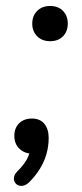

<svg xmlns="http://www.w3.org/2000/svg" viewBox="-20 -511 273 643"><path d="M77 100Q65 111 53 111.5Q41 112 33.5 104.5Q26 97 26.5 85.5Q27 74 38 63Q60 41 70 22.5Q80 4 84 -20L91 4Q63 4 45.5 -12.5Q28 -29 28 -56Q28 -82 44 -98Q60 -114 87 -114Q114 -114 128.5 -96.5Q143 -79 143 -49Q143 -21 135.5 5Q128 31 113.5 54.5Q99 78 77 100ZM148 -373Q121 -373 104.5 -389.5Q88 -406 88 -432Q88 -458 104.5 -474.5Q121 -491 148 -491Q175 -491 191 -474.5Q207 -458 207 -432Q207 -406 191 -389.5Q175 -373 148 -373Z"/></svg>

Font: Nunito Medium
Style: Italic
Weight: 500
Designer: Vernon Adams
Foundry: Vernon Adams
Version: Version 3.601